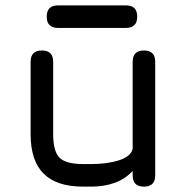

<svg xmlns="http://www.w3.org/2000/svg" viewBox="-20 -695 702 715"><path d="M516 -507C488 -507 474 -493 474 -465C474 -465 474 -141 474 -141C474 -141 474 -141 474 -141C469.5 -121.5 452.5 -107.5 423 -98C393 -88.5 358 -84 318 -84C318 -84 290 -84 290 -84C290 -84 290 -84 290 -84C247 -84 217.5 -92 202 -107.5C186 -123 178 -152.5 178 -196C178 -196 178 -465 178 -465C178 -465 178 -465 178 -465C178 -493 164 -507 136 -507C136 -507 136 -507 136 -507C108 -507 94 -493 94 -465C94 -465 94 -196 94 -196C94 -196 94 -196 94 -196C94 -129.5 110 -80.5 142.5 -48.5C174.5 -16 223.5 0 290 0C290 0 318 0 318 0C318 0 318 0 318 0C386.5 0 438.5 -19.5 474 -58.5C474 -58.5 474 -42 474 -42C474 -42 474 -42 474 -42C474 -14 488 0 516 0C516 0 516 0 516 0C544 0 558 -14 558 -42C558 -42 558 -465 558 -465C558 -465 558 -465 558 -465C558 -493 544 -507 516 -507C516 -507 516 -507 516 -507ZM449 -591C449 -591 449 -591 449 -591C477 -591 491 -605 491 -633C491 -633 491 -633 491 -633C491 -661 477 -675 449 -675C449 -675 196 -675 196 -675C196 -675 196 -675 196 -675C168 -675 154 -661 154 -633C154 -633 154 -633 154 -633C154 -605 168 -591 196 -591C196 -591 449 -591 449 -591Z"/></svg>

Font: Jura-Fortis-Bold
Style: Bold
Weight: 500
Designer: Daniel Johnson, Alexei Vanyashin, Mirko Velimirovic
Foundry: Daniel Johnson
Version: ""